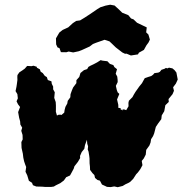

<svg xmlns="http://www.w3.org/2000/svg" viewBox="-20 -770 767 807"><path d="M345.4 -182.6 337.2 -160.2 334.4 -144.6 323.4 -130.8 316.4 -114.6 316.8 -105.6 307.4 -89.6 292.8 -71 289.8 -61 280 -42.8 274.2 -32.4 258.4 -25.4 248.4 -11.4 233.4 -0.2 215 8.8 206.4 14 195.8 15.6 170.8 15.8 157 14.6 132.6 14 118.4 8.4 114.6 -1.6 101.4 -10.2 94.4 -33.2 87.2 -48.2 90 -68 85.8 -78.8 81.4 -91.8 78 -107.2 76 -124.2 70.6 -148.2 69.8 -172.8 75.4 -184.2 74.8 -202.8 69.4 -220.2 73.2 -233.4 65.6 -246.4 64.6 -259.8 60.4 -275.2 56.2 -298.8 64.4 -320.2 55.6 -331.8 49.6 -344.2 55 -356.6 53 -374.4 45.4 -387 49.2 -405.4 50.8 -415.8 53.2 -434 52.8 -446.6 53.4 -454.6 61.2 -465.8 74.6 -474.6 84.2 -481.6 94 -492.8 104.4 -492.4 111.6 -491.8 120.8 -493.8 134.8 -489.2 135 -485.4 147.4 -478.8 151 -468.6 159.8 -462.8 168.4 -451 176.8 -446 181 -433.6 196.2 -428.2 197.6 -417.8 203.4 -406V-394.6L210.2 -382.2L208 -358.6L214.2 -341L215 -327.2V-311.8L214.8 -300.4L219.4 -284.4L226.6 -287.8H237V-286.8L238.2 -286.6L250 -296.8L251.6 -308L255 -320.8L262.8 -335L264.6 -346L275.6 -361.2L276.4 -374L282.2 -390.2L287.4 -402.4L301 -420.6L301.2 -433.2L313.2 -446.6L318.2 -463.2L333 -475.2L346.4 -479.6L351.6 -488.8L359.8 -493.6L373.4 -500L388.2 -507.8L403 -517.2L411.2 -515L431.4 -512.6L441.8 -501.6L456.4 -496.4L460.8 -488L471.8 -479.2L466.4 -460L472.8 -448.2L474.4 -434.4L474.6 -425L467 -409.2L471 -391.4L474.6 -381.8L481.6 -375.2L476.6 -363.2L472 -352L477.2 -329.4L477.4 -316.6L486.6 -315.6L488.2 -307.8L494.6 -310L495.8 -305.2L497.6 -301.8L496 -305.2L498.8 -311L510.6 -307L520.2 -323.4L519.8 -337.8L521.8 -346.6L536.8 -361.8L542.8 -373L549.6 -384.2L561 -400.2L565 -406L576.8 -420.4L581.8 -429.6L588.4 -441.4L602 -446.2L616 -450.6L623.4 -456L629 -462.6L645.2 -464.8L651.8 -468L658.6 -476.6L671.8 -481L677.4 -484.6L683.2 -482.4L690.4 -485.6L704.8 -482.6L713.6 -475.2L721.4 -465.2L723.8 -452.6L727 -435.8L719.2 -418.6L707.6 -403.2L711.2 -388.4L705.2 -374.2L688.4 -353.6L689.4 -341.6L675 -327.8L670.4 -302.6L659.8 -285L658 -269.2L644.4 -250.8L635 -236.6L628 -209.4L623.4 -198L615 -184.8L612.8 -171L608 -158.6L594.6 -140L592.6 -120.2L584.4 -104.2L575.8 -93.6L578.8 -75.8L569.8 -59L559.6 -45.2L552.2 -37.4L539.8 -18.2L527 -5.4L519.4 -1L507.2 4.6L495.6 11.6L474.8 16.8L460.2 13.6L445 16.4L429.4 15.4L423.8 12.6L408.6 5.6L400 -10.6L389.6 -13.6L379.4 -22.2L376.6 -34.4L368.6 -42.4L358.6 -56L358 -70.6L356.6 -83L356.2 -104.4L355 -115L352.2 -132.4L348.8 -141.8L350.2 -155.2L346.8 -165.6ZM236 -550.8 230 -567.6 221.8 -570.8 216 -583.4 215.2 -608.8 229.4 -633.2 243.4 -644.2 266.8 -655 286 -672.6 300 -682 316.8 -684.4 335.6 -695.8 359.2 -711.2 389.6 -732 402.2 -739.6 423.8 -746.4 443.2 -750.2 461.6 -746.8 480.4 -729.6 493.6 -716.6 519.2 -706.4 530.8 -692.4 541.2 -688.6 556 -674.4 579.8 -663 596.8 -654.8 594.4 -634 603.8 -624.8 610 -603.6 604.2 -591.4 595.4 -579.4 584.8 -560.2 563.8 -548.6 560 -541.4 530.2 -536.8 512 -544.4 505.4 -544 494 -549.6 466.8 -570.6 450 -586.8 440 -596.2 419.4 -602.8 383.6 -590.2 370.6 -585 357 -574.6 323.6 -559.4 311 -554.6 287.6 -549.6 268.6 -553.4 258.8 -550.4Z"/></svg>

Font: Winky Rough
Style: Italic
Weight: 400
Italic angle: -8.97852°
Designer: Simon Atzbach
Foundry: typofactur
Version: Version 1.206